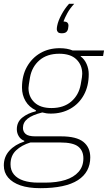

<svg xmlns="http://www.w3.org/2000/svg" viewBox="-27 -772 564 1004"><path d="M445 51Q445 89 429 119Q413 149 380.5 170Q348 191 298.5 201.5Q249 212 184 212Q122 212 80 197.5Q38 183 15.5 156.5Q-7 130 -7 93Q-7 48 22 16Q51 -16 100 -32V-36Q82 -42 71.5 -59Q61 -76 61 -96Q61 -134 89.5 -157Q118 -180 160 -190L161 -195Q125 -212 106.5 -243.5Q88 -275 88 -314Q88 -377 114 -423Q140 -469 184 -494.5Q228 -520 285 -520Q305 -520 322 -517Q339 -514 353 -508H517L512 -479H395V-477Q415 -462 426 -437Q437 -412 437 -384Q437 -322 411.5 -275.5Q386 -229 341 -203.5Q296 -178 239 -178Q226 -178 215.5 -179.5Q205 -181 194 -184Q142 -171 117.5 -151.5Q93 -132 93 -103Q93 -84 107 -71.5Q121 -59 158 -59H292Q373 -59 409 -30Q445 -1 445 51ZM242 -207Q306 -207 345.5 -241Q385 -275 395 -330Q400 -356 401.5 -368Q403 -380 403 -386Q403 -432 372.5 -461.5Q342 -491 283 -491Q219 -491 179.5 -457Q140 -423 130 -368Q126 -343 124 -331Q122 -319 122 -312Q122 -266 153 -236.5Q184 -207 242 -207ZM409 56Q409 16 382 -5.5Q355 -27 287 -27H132Q86 -13 57 14.5Q28 42 28 87Q28 119 46 140.5Q64 162 96.5 172.5Q129 183 173 183H209Q270 183 314.5 169Q359 155 384 126.5Q409 98 409 56ZM296 -598Q281 -598 275.5 -604.5Q270 -611 270 -619Q270 -623 270.5 -627.5Q271 -632 272 -637Q277 -663 294.5 -695.5Q312 -728 334 -752H361Q338 -727 325 -703Q312 -679 305 -660Q320 -659 325.5 -653.5Q331 -648 331 -640Q331 -638 330.5 -633Q330 -628 329 -622Q327 -611 319.5 -604.5Q312 -598 296 -598Z"/></svg>

Font: IBM Plex Sans ExtraLight
Style: Italic
Weight: 250
Italic angle: -11.31°
Designer: Mike Abbink, Paul van der Laan, Pieter van Rosmalen
Foundry: Bold Monday
Version: Version 3.201